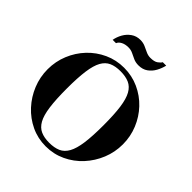

<svg xmlns="http://www.w3.org/2000/svg" viewBox="-259 -1155 1341 1341"><g transform="rotate(45 411.5 -484.0)"><path d="M411 13Q333 13 265.5 -19Q198 -51 147.5 -106Q97 -161 68.5 -231Q40 -301 40 -378Q40 -455 68.5 -524.5Q97 -594 147.5 -647.5Q198 -701 265.5 -732Q333 -763 411 -763Q489 -763 557 -732Q625 -701 675.5 -647.5Q726 -594 754.5 -524.5Q783 -455 783 -378Q783 -301 754.5 -231Q726 -161 675.5 -106Q625 -51 557 -19Q489 13 411 13ZM410 -22Q461 -22 496 -37.5Q531 -53 552.5 -92Q574 -131 583.5 -200Q593 -269 593 -376Q593 -483 583.5 -551.5Q574 -620 552.5 -658.5Q531 -697 496 -712.5Q461 -728 410 -728Q360 -728 325.5 -712.5Q291 -697 270 -659Q249 -621 239.5 -552.5Q230 -484 230 -378Q230 -269 239.5 -199.5Q249 -130 270.5 -91.5Q292 -53 326.5 -37.5Q361 -22 410 -22ZM216 -844Q222 -878 239.5 -909Q257 -940 286 -960.5Q315 -981 354 -981Q381 -981 403.5 -971Q426 -961 447 -951Q468 -941 491 -941Q529 -941 548 -954.5Q567 -968 574 -981H608Q600 -947 583 -916Q566 -885 538 -865Q510 -845 469 -845Q441 -845 419 -855Q397 -865 376.5 -875Q356 -885 332 -885Q300 -885 278 -873.5Q256 -862 249 -844Z"/></g></svg>

Font: Libre Bodoni
Style: Bold
Weight: 700
Designer: Pablo Impallari, Rodrigo Fuenzalida
Foundry: Impallari Type
Version: Version 2.005;gftools[0.9.23]